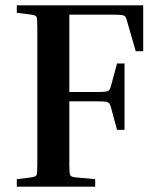

<svg xmlns="http://www.w3.org/2000/svg" viewBox="-20 -700 594 720"><path d="M419 -462H447V-213H419L397 -294Q394 -306 390.5 -311.5Q387 -317 377 -318.5Q367 -320 343 -320H240V-84Q240 -50 243 -43.5Q246 -37 262 -35L337 -28V0H43V-28L98 -35Q114 -37 117 -43.5Q120 -50 120 -84V-596Q120 -630 117 -636.5Q114 -643 98 -645L43 -652V-680H517V-508H489L457 -619Q454 -631 450.5 -636.5Q447 -642 437 -643.5Q427 -645 403 -645H240V-355H343Q367 -355 377 -356.5Q387 -358 390.5 -363.5Q394 -369 397 -381Z"/></svg>

Font: Inria Serif
Style: Bold
Weight: 700
Designer: Black Foundry Team
Foundry: Black Foundry
Version: Version 1.000; ttfautohint (v1.8.3)